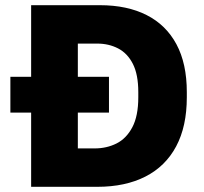

<svg xmlns="http://www.w3.org/2000/svg" viewBox="-20 -720 785 740"><path d="M100 0V-286H20V-424H100V-700H365Q470 -700 545 -662Q620 -624 660 -549.5Q700 -475 700 -365V-345Q700 -233 659 -156Q618 -79 540.5 -39.5Q463 0 355 0ZM280 -148H345Q391 -148 429 -167Q467 -186 490 -229.5Q513 -273 513 -345V-365Q513 -433 492 -474Q471 -515 435 -533.5Q399 -552 355 -552H280V-424H400V-286H280Z"/></svg>

Font: Golos Text
Style: Bold
Weight: 700
Designer: A.Korolkova, Vitaly Kuzmin
Foundry: ParaType Ltd
Version: Version 2.004